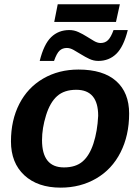

<svg xmlns="http://www.w3.org/2000/svg" viewBox="-20 -860 651 890"><path d="M578.6 -333.5Q578.6 -232.4 538.8 -153.8Q499 -75.2 426 -32.7Q353 9.8 261.2 9.8Q154.8 9.8 92.8 -47.6Q30.8 -105 30.8 -204.6Q30.8 -302.7 69.6 -378.4Q108.4 -454.1 180.2 -495.8Q252 -537.6 343.8 -537.6Q458.5 -537.6 518.6 -484.1Q578.6 -430.7 578.6 -333.5ZM435.1 -323.2Q435.1 -443.8 333.5 -443.8Q277.8 -443.8 244.9 -414.6Q211.9 -385.3 193.4 -325.4Q174.8 -265.6 174.8 -210.4Q174.8 -84 276.4 -84Q331.1 -84 363 -111.6Q395 -139.2 413.3 -195.3Q431.6 -251.5 435.1 -323.2ZM435.5 -577.6Q414.1 -577.6 394.3 -586.9Q374.5 -596.2 356.2 -607.7Q337.9 -619.1 321.3 -628.4Q304.7 -637.7 290 -637.7Q269.5 -637.7 256.1 -625.2Q242.7 -612.8 230.5 -577.6H164.1Q183.1 -654.8 217 -687.7Q251 -720.7 301.3 -720.7Q323.2 -720.7 343.5 -711.4Q363.8 -702.1 381.8 -690.7Q399.9 -679.2 416 -669.9Q432.1 -660.6 446.3 -660.6Q467.3 -660.6 481 -674.3Q494.6 -688 506.3 -720.7H572.3Q553.2 -643.6 519.3 -610.6Q485.4 -577.6 435.5 -577.6ZM517.6 -758.3H231.4L247.6 -840.3H535.6Z"/></svg>

Font: Liberation Sans
Style: Bold Italic
Weight: 700
Italic angle: -12°
Designer: Steve Matteson
Foundry: Ascender Corporation
Version: Version 2.1.5